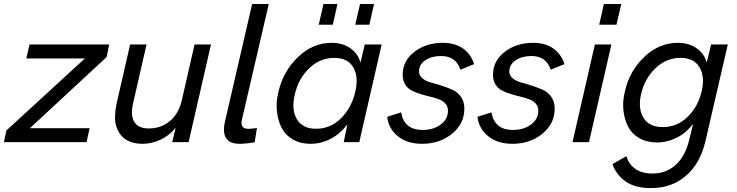

<svg xmlns="http://www.w3.org/2000/svg" viewBox="-45 -710 3682 959"><path d="M500.5 -487.8 487.3 -424.8 104.5 -69.8H402.8L387.2 0H-25.4L-13.2 -58.1L378.9 -418H86.4L102.5 -487.8Z M667 8.3Q631.8 8.3 605 -2.2Q578.1 -12.7 562.3 -30.8Q546.4 -48.8 537.6 -73.7Q528.8 -98.6 529.5 -127.2Q530.3 -155.8 536.1 -187.5L605 -487.8H687L620.1 -195.8Q605.5 -134.8 625.5 -101.6Q645.5 -68.4 698.2 -68.4Q759.3 -68.4 803.5 -105.2Q847.7 -142.1 863.3 -210L926.8 -487.8H1008.8L897 0H814.9L832.5 -71.8Q799.3 -31.7 755.6 -11.7Q711.9 8.3 667 8.3Z M1151.9 8.3Q1053.2 8.3 1079.1 -104.5L1214.4 -689.9H1297.4L1165 -119.6Q1157.7 -95.2 1164.3 -80.8Q1170.9 -66.4 1197.8 -66.4Q1210.9 -66.4 1238.3 -70.8L1227.1 0.5Q1183.6 8.3 1151.9 8.3Z M1546.9 -586.4 1570.8 -689.9H1640.6L1617.2 -586.4ZM1729.5 -586.4 1753.4 -689.9H1823.2L1799.8 -586.4ZM1505.9 8.3Q1456.5 8.3 1419.4 -12.5Q1382.3 -33.2 1363.3 -68.6Q1344.2 -104 1338.4 -151.4Q1332.5 -198.7 1345.7 -252Q1370.1 -355 1443.8 -425.5Q1517.6 -496.1 1612.3 -496.1Q1665.5 -496.1 1704.1 -469.7Q1742.7 -443.4 1755.4 -397.5L1776.9 -487.8H1861.3L1749.5 0H1671.9L1689.9 -89.8Q1656.2 -42.5 1607.4 -17.1Q1558.6 8.3 1505.9 8.3ZM1533.7 -66.9Q1605 -66.9 1658 -118.9Q1710.9 -170.9 1729.5 -252Q1747.1 -326.2 1719.7 -373.5Q1692.4 -420.9 1624.5 -420.9Q1553.2 -420.9 1499 -368.7Q1444.8 -316.4 1427.2 -236.8Q1409.7 -162.6 1437.7 -114.7Q1465.8 -66.9 1533.7 -66.9Z M2063.5 8.3Q1989.3 8.3 1942.4 -29.5Q1895.5 -67.4 1888.7 -126.5L1959 -148.9Q1964.4 -108.9 1990.5 -85Q2016.6 -61 2066.4 -61Q2119.6 -61 2156 -87.9Q2192.4 -114.7 2192.4 -157.2Q2192.4 -178.2 2179.9 -192.4Q2167.5 -206.5 2147.5 -214.1Q2127.4 -221.7 2103.5 -227.3Q2079.6 -232.9 2055.4 -240.2Q2031.2 -247.6 2011.2 -257.8Q1991.2 -268.1 1978.8 -288.1Q1966.3 -308.1 1966.3 -336.4Q1966.3 -406.2 2024.9 -451.2Q2083.5 -496.1 2166.5 -496.1Q2227.5 -496.1 2267.6 -467.8Q2307.6 -439.5 2323.2 -389.6L2254.4 -361.8Q2232.9 -430.2 2157.7 -430.2Q2110.8 -430.2 2079.3 -408.9Q2047.9 -387.7 2047.9 -353.5Q2047.9 -333 2064.7 -318.8Q2081.5 -304.7 2106.7 -298.1Q2131.8 -291.5 2161.1 -282Q2190.4 -272.5 2215.6 -261.2Q2240.7 -250 2257.6 -226.1Q2274.4 -202.1 2274.4 -168Q2274.4 -91.8 2212.6 -41.7Q2150.9 8.3 2063.5 8.3Z M2514.6 8.3Q2440.4 8.3 2393.6 -29.5Q2346.7 -67.4 2339.8 -126.5L2410.2 -148.9Q2415.5 -108.9 2441.7 -85Q2467.8 -61 2517.6 -61Q2570.8 -61 2607.2 -87.9Q2643.6 -114.7 2643.6 -157.2Q2643.6 -178.2 2631.1 -192.4Q2618.7 -206.5 2598.6 -214.1Q2578.6 -221.7 2554.7 -227.3Q2530.8 -232.9 2506.6 -240.2Q2482.4 -247.6 2462.4 -257.8Q2442.4 -268.1 2429.9 -288.1Q2417.5 -308.1 2417.5 -336.4Q2417.5 -406.2 2476.1 -451.2Q2534.7 -496.1 2617.7 -496.1Q2678.7 -496.1 2718.8 -467.8Q2758.8 -439.5 2774.4 -389.6L2705.6 -361.8Q2684.1 -430.2 2608.9 -430.2Q2562 -430.2 2530.5 -408.9Q2499 -387.7 2499 -353.5Q2499 -333 2515.9 -318.8Q2532.7 -304.7 2557.9 -298.1Q2583 -291.5 2612.3 -282Q2641.6 -272.5 2666.7 -261.2Q2691.9 -250 2708.7 -226.1Q2725.6 -202.1 2725.6 -168Q2725.6 -91.8 2663.8 -41.7Q2602.1 8.3 2514.6 8.3Z M2947.8 -586.4 2971.2 -689.9H3058.1L3034.2 -586.4ZM2814.5 0 2926.3 -487.8H3008.8L2897 0Z M3205.6 229.5Q3128.4 229.5 3081.3 197.3Q3034.2 165 3013.7 109.9L3084 69.8Q3094.2 108.9 3127.4 132.8Q3160.6 156.7 3214.4 156.7Q3283.2 156.7 3331.1 112.5Q3378.9 68.4 3397.9 -13.2L3417 -92.3Q3383.8 -46.9 3335.9 -22.7Q3288.1 1.5 3236.8 1.5Q3187 1.5 3149.9 -19Q3112.8 -39.6 3093.8 -74.7Q3074.7 -109.9 3069.1 -156.5Q3063.5 -203.1 3076.7 -255.4Q3099.6 -356 3173.3 -426Q3247.1 -496.1 3341.3 -496.1Q3394.5 -496.1 3433.3 -469.7Q3472.2 -443.4 3484.9 -397.5L3506.8 -487.8H3590.3L3479 -6.8Q3453.1 105.5 3381.8 167.5Q3310.5 229.5 3205.6 229.5ZM3265.1 -75.2Q3336.4 -75.2 3389.2 -126Q3441.9 -176.8 3460 -255.4Q3476.6 -327.1 3449 -374Q3421.4 -420.9 3354 -420.9Q3282.7 -420.9 3228.8 -369.1Q3174.8 -317.4 3157.2 -240.2Q3140.6 -168.5 3168.9 -121.8Q3197.3 -75.2 3265.1 -75.2Z"/></svg>

Font: HK Grotesk Medium Legacy Italic
Style: Regular
Weight: 500
Italic angle: -13°
Designer: Alfredo Marco Pradil
Foundry: Hanken Design Co.
Version: Version 2.022;PS 002.022;hotconv 1.0.88;makeotf.lib2.5.64775